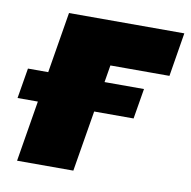

<svg xmlns="http://www.w3.org/2000/svg" viewBox="-99 -594 654 658"><g transform="rotate(10 228.0 -264.5)"><path d="M490.7 -529.3 465.8 -377H260.3L197.8 0H2L89.4 -529.3ZM-33.7 -211.9 -16.1 -317.4H387.7L370.1 -211.9Z"/></g></svg>

Font: Inter 24pt Black
Style: Italic
Weight: 900
Italic angle: -9.3988°
Designer: Rasmus Andersson
Foundry: rsms
Version: Version 4.001;git-66647c0bb